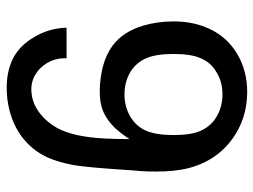

<svg xmlns="http://www.w3.org/2000/svg" viewBox="-116 -662 790 599"><g transform="rotate(-90 279.5 -362.0)"><path d="M512.7 -215.8C512.7 -250.3 508.1 -282.6 499 -312.5C486.7 -352.9 466.5 -383.8 438.5 -405.3C420.2 -418.9 398.1 -429.4 372.1 -436.5C348.6 -442.4 324.5 -445.6 299.8 -446.3C271.2 -446.9 247.1 -442.7 227.5 -433.6C211.3 -425.8 195.6 -414.4 180.7 -399.4C168.3 -385.7 156.6 -370.4 145.5 -353.5C145.5 -381.5 146.2 -407.9 147.5 -432.6C150.7 -496.4 161.8 -545.6 180.7 -580.1C193 -601.6 208 -619.1 225.6 -632.8C245.8 -648.4 267.3 -657.2 290 -659.2C309.6 -661.1 327.1 -657.9 342.8 -649.4C357.7 -641.6 370.1 -630.2 379.9 -615.2C392.9 -595.7 398.8 -573.9 397.5 -549.8H493.2C491.9 -587.6 481.8 -621.7 462.9 -652.3C446.6 -680.3 425.5 -701.5 399.4 -715.8C369.5 -731.4 333.7 -738.3 292 -736.3C262.7 -735 235 -729.5 209 -719.7C181 -709.3 156.9 -694.7 136.7 -675.8C116.5 -657.6 100.3 -635.1 87.9 -608.4C78.1 -585.6 70.3 -558.9 64.5 -528.3C59.2 -497.1 53.7 -435.2 47.9 -342.8C44.6 -313.5 43.6 -280.6 44.9 -244.1C46.2 -207.7 51.8 -175.5 61.5 -147.5C78.5 -98.6 107.7 -59.6 149.4 -30.3C190.4 -1.6 237 13 289.1 13.7C335.3 14.3 376.6 3.6 413.1 -18.6C451.5 -42 478.8 -74.9 495.1 -117.2C506.8 -146.5 512.7 -179.4 512.7 -215.8ZM411.1 -215.8C411.1 -180 406.9 -152.3 398.4 -132.8C389.3 -110 374 -92.8 352.5 -81.1C333 -69.3 310.5 -63.5 285.2 -63.5C259.8 -63.5 237 -69.3 216.8 -81.1C196 -92.8 180.7 -110 170.9 -132.8C162.4 -152.3 158.2 -180 158.2 -215.8C158.2 -251.6 162.4 -279.6 170.9 -299.8C180 -321.9 195.3 -339.2 216.8 -351.6C237 -363.3 259.8 -369.1 285.2 -369.1C310.5 -369.1 333.3 -363.3 353.5 -351.6C374.3 -339.2 389.3 -321.9 398.4 -299.8C406.9 -279.6 411.1 -251.6 411.1 -215.8Z"/></g></svg>

Font: FreeUniversal
Style: Regular
Weight: 400
Version: Version 1.001